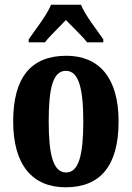

<svg xmlns="http://www.w3.org/2000/svg" viewBox="-20 -786 560 816"><path d="M102 -619V-606H171C191 -633 234 -672 260 -701C285 -675 336 -626 350 -606H419V-619C393 -657 342 -721 324 -766H197C179 -721 128 -657 102 -619ZM259 10C407 10 484 -82 484 -270C484 -458 399 -549 262 -549C113 -549 36 -458 36 -270C36 -82 120 10 259 10ZM261 -53C206 -53 187 -128 187 -270C187 -412 205 -485 260 -485C314 -485 334 -412 334 -270C334 -128 315 -53 261 -53Z"/></svg>

Font: Noto Serif Devanagari ExtraCondensed ExtraBold
Style: Regular
Weight: 800
Width: 2
Designer: Universal Thirst, Indian Type Foundry and the Monotype Design Team
Foundry: Monotype Imaging Inc.
Version: Version 2.004